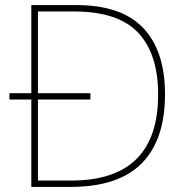

<svg xmlns="http://www.w3.org/2000/svg" viewBox="-20 -734 732 754"><path d="M280 -714Q457 -714 542.5 -624Q628 -534 628 -364Q628 -185 536.5 -92.5Q445 0 257 0H103V-343H17V-368H103V-714ZM270 -689H129V-368H335V-343H129V-25H260Q601 -25 601 -363Q601 -522 522.5 -605.5Q444 -689 270 -689Z"/></svg>

Font: Noto Sans Bengali UI Thin
Style: Regular
Weight: 100
Designer: Jelle Bosma - Monotype Design Team
Foundry: Monotype Imaging Inc.
Version: Version 2.003; ttfautohint (v1.8.4.7-5d5b)